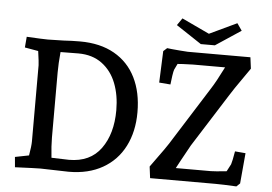

<svg xmlns="http://www.w3.org/2000/svg" viewBox="-58 -964 1486 1048"><g transform="rotate(5 685.0 -439.5)"><path d="M55 -51 131 -66Q140 -118 140 -144V-561Q140 -575 131 -638L57 -651L62 -710Q152 -705 178 -705Q208 -705 264 -707Q308 -710 354 -710Q465 -710 542.5 -666Q620 -622 660 -541.5Q700 -461 700 -352Q700 -246 659 -165.5Q618 -85 540 -40.5Q462 4 354 4Q329 4 277 2Q223 0 199 0Q175 0 60 5ZM254 -64Q329 -61 350 -61Q466 -61 525 -142.5Q584 -224 584 -353Q584 -435 558.5 -500.5Q533 -566 480.5 -605Q428 -644 351 -644L253 -643Q247 -579 247 -531V-174Q247 -129 254 -64ZM1158 0H800L792 -63Q879 -181 904 -224L1090 -519Q1114 -556 1155 -638H980Q960 -638 924 -636L895 -634L879 -601Q876 -593 872 -567Q868 -541 866 -519L804 -524L811 -697L831 -715L857 -712Q896 -708 945 -705H1288L1296 -643L1264 -597Q1209 -519 1189 -486L1006 -197Q998 -184 958 -110L935 -67H1127Q1148 -67 1213 -74Q1232 -109 1234 -114Q1240 -132 1249 -186L1307 -181L1292 -14L1273 4Q1197 0 1158 0ZM1051 -813 1201 -884 1228 -845 1089 -753H1012L873 -845L900 -884Z"/></g></svg>

Font: Andada Pro SemiBold
Style: Regular
Weight: 600
Designer: Carolina Giovagnoli
Foundry: Huerta Tipografica
Version: Version 3.005